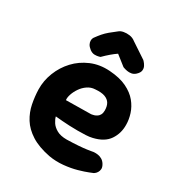

<svg xmlns="http://www.w3.org/2000/svg" viewBox="-171 -815 877 944"><g transform="rotate(30 268.0 -343.5)"><path d="M246 11Q180 -2 138.5 -28.5Q97 -55 75 -90.5Q53 -126 45 -166.5Q37 -207 36 -247Q35 -296 53.5 -343Q72 -390 106 -426.5Q140 -463 188 -483.5Q236 -504 294 -500Q353 -496 392 -477Q431 -458 453.5 -430.5Q476 -403 486 -371.5Q496 -340 496 -311Q497 -263 471.5 -225Q446 -187 386 -173Q370 -169 348.5 -168Q327 -167 303.5 -167Q280 -167 257 -168Q234 -169 216 -170.5Q198 -172 187 -173Q176 -174 176 -174Q179 -160 190 -143Q201 -126 222.5 -114Q244 -102 279 -102Q317 -103 344.5 -105Q372 -107 389.5 -109.5Q407 -112 415 -113.5Q423 -115 423 -115Q423 -115 430 -115.5Q437 -116 448.5 -114.5Q460 -113 471.5 -106.5Q483 -100 491 -87Q500 -72 499 -61Q498 -50 493 -42Q488 -34 482.5 -30Q477 -26 477 -26Q477 -26 456 -17.5Q435 -9 401.5 0.5Q368 10 327 14Q286 18 246 11ZM179 -268 319 -270Q319 -270 324 -270.5Q329 -271 337 -273.5Q345 -276 352.5 -281Q360 -286 365 -295.5Q370 -305 370 -319Q370 -343 361 -358.5Q352 -374 332 -381.5Q312 -389 277 -386Q254 -385 235 -372Q216 -359 203 -340Q190 -321 183.5 -301.5Q177 -282 179 -268ZM162 -542Q148 -553 143 -563Q138 -573 138 -582Q138 -591 140.5 -596Q143 -601 143 -601Q156 -619 168 -633Q180 -647 195.5 -660Q211 -673 232 -689Q241 -697 257 -700Q273 -703 291 -700.5Q309 -698 324 -686L410 -629Q410 -629 416 -622.5Q422 -616 427.5 -605.5Q433 -595 431.5 -582Q430 -569 415 -555Q404 -545 391.5 -543Q379 -541 368 -543Q357 -545 350 -547.5Q343 -550 343 -550L287 -594Q272 -584 255 -569.5Q238 -555 220 -537Q220 -537 211.5 -534.5Q203 -532 189.5 -532Q176 -532 162 -542Z"/></g></svg>

Font: Sour Gummy Black
Style: Bold
Weight: 700
Version: Version 1.000